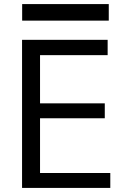

<svg xmlns="http://www.w3.org/2000/svg" viewBox="-20 -920 640 940"><path d="M88 -725H507V-650H176V-414H493V-341H176V-73H520V0H88ZM88.5 -900H512.5V-819H88.5Z"/></svg>

Font: JuliaMono
Style: Regular
Weight: 400
Monospace: yes
Designer: cormullion
Foundry: corm
Version: Version 0.055; ttfautohint (v1.8.4)